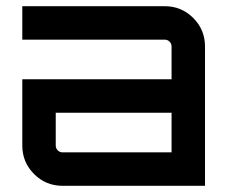

<svg xmlns="http://www.w3.org/2000/svg" viewBox="-20 -600 734 620"><path d="M512 -580Q566 -580 604 -542Q642 -504 642 -450V0H182Q128 0 90 -38Q52 -76 52 -130V-344H534V-450Q534 -459 527.5 -465.5Q521 -472 512 -472H52V-580ZM534 -108V-236H160V-130Q160 -121 166.5 -114.5Q173 -108 182 -108Z"/></svg>

Font: Orbitron
Style: Regular
Weight: 500
Designer: Matt McInerney
Foundry: Matt McInerney
Version: 1.000